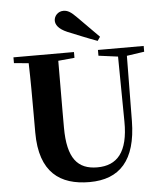

<svg xmlns="http://www.w3.org/2000/svg" viewBox="-64 -1049 957 1125"><g transform="rotate(-5 414.5 -486.5)"><path d="M552 -823C510 -866 468 -908 429 -947C395 -982 376 -993 351 -993C318 -993 296 -966 296 -940C296 -918 310 -891 364 -868C421 -845 478 -821 536 -800ZM533 -713 647 -698 651 -316C653 -135 586 -62 470 -62C355 -62 295 -129 295 -312V-406L296 -704L392 -713V-747H36V-713L122 -705C125 -605 125 -504 125 -406V-297C125 -61 245 20 417 20C595 20 692 -84 695 -314L699 -698L802 -713V-747H533Z"/></g></svg>

Font: Noto Serif CJK SC Black
Style: Regular
Weight: 900
Designer: Ryoko NISHIZUKA 西塚涼子 (kana & ideographs); Frank Grießhammer (Latin, Greek & Cyrillic); Wenlong ZHANG 张文龙 (bopomofo); San
Foundry: Adobe
Version: Version 2.001;hotconv 1.1.0;makeotfexe 2.6.0